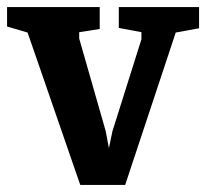

<svg xmlns="http://www.w3.org/2000/svg" viewBox="-42 -516 583 543"><path d="M185 7 36 -424 -22 -441V-496H240V-434L182 -425V-407L257 -145L266 -97L276 -145L358 -405V-425L294 -437V-496H521V-436L455 -424L312 7Z"/></svg>

Font: Faustina Light
Style: Bold
Weight: 700
Version: Version 1.200